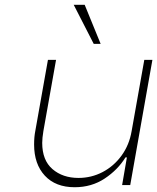

<svg xmlns="http://www.w3.org/2000/svg" viewBox="-20 -776 659 805"><path d="M526 0H492L512 -116H506Q474 -64 419 -27.5Q364 9 293 9Q213 9 168 -39.5Q123 -88 123 -170Q123 -202 128 -227L181 -525H215L162 -227Q157 -197 157 -177Q157 -104 200 -67Q243 -30 309 -30Q363 -30 410 -54.5Q457 -79 489.5 -123.5Q522 -168 532 -227L585 -525H619ZM289 -756H335L402 -592H373Z"/></svg>

Font: Be Vietnam Thin
Style: Italic
Weight: 250
Italic angle: -9°
Designer: Gabriel Lam
Foundry: TypeRant
Version: Version 3.000